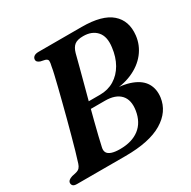

<svg xmlns="http://www.w3.org/2000/svg" viewBox="-156 -853 1001 1005"><g transform="rotate(-30 344.5 -350.0)"><path d="M366.5 -597Q358 -564 346.8 -521.2Q335.5 -478.5 322.8 -430.8Q310 -383 297.2 -334.8Q284.5 -286.5 273 -242Q261.5 -197.5 252.8 -161.2Q244 -125 239 -101.5Q234.5 -83 241.5 -70.5Q248.5 -58 267.8 -51.8Q287 -45.5 317 -45.5Q389.5 -45.5 433.8 -79.5Q478 -113.5 488.5 -179Q498 -240 468 -272.2Q438 -304.5 375 -304.5H242L255.5 -344.5H368Q416.5 -344.5 454.2 -367.5Q492 -390.5 515.8 -432Q539.5 -473.5 546 -528Q554.5 -590 526 -622.2Q497.5 -654.5 444.5 -654.5Q409 -654.5 392 -641Q375 -627.5 366.5 -597ZM202.5 -700H462.5Q585.5 -700 640.2 -652.2Q695 -604.5 685.5 -519.5Q679 -464 644.5 -420.2Q610 -376.5 552.2 -351.5Q494.5 -326.5 419 -326.5L415 -333.5Q497.5 -333.5 548.2 -314Q599 -294.5 620.2 -258.8Q641.5 -223 635.5 -174.5Q624.5 -93.5 546.2 -46.8Q468 0 323 0H30.5Q13.5 0 7 -6.2Q0.5 -12.5 0.5 -22Q0.5 -31 8 -37.8Q15.5 -44.5 29 -48.5L55.5 -54.5Q70 -58.5 77.2 -66.8Q84.5 -75 89 -89Q98 -117 108.8 -154.2Q119.5 -191.5 131.2 -234.8Q143 -278 154.8 -322.8Q166.5 -367.5 177.5 -410.5Q188.5 -453.5 197.8 -490.8Q207 -528 213.5 -555.8Q220 -583.5 222 -597.5Q227.5 -620.5 226.8 -630.8Q226 -641 211.5 -646L184 -652Q174 -656 169 -660.8Q164 -665.5 164 -673Q164 -685 173.5 -692.5Q183 -700 202.5 -700Z"/></g></svg>

Font: Fraunces SemiBold
Style: Italic
Weight: 600
Italic angle: -16°
Version: Version 1.000;[b76b70a41]